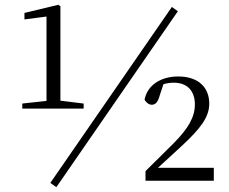

<svg xmlns="http://www.w3.org/2000/svg" viewBox="-20 -754 954 801"><path d="M215 27 722 -707 697 -725 190 9ZM587 0H872V-54H639L737 -144C818 -219 853 -266 853 -322C853 -386 811 -435 723 -435C654 -435 595 -401 583 -338C590 -326 601 -317 613 -317C628 -317 639 -327 647 -358L662 -403C677 -407 691 -409 705 -409C762 -409 793 -374 793 -318C793 -266 766 -219 706 -158L587 -40ZM174 -301H329V-322L232 -334V-728L223 -734L82 -700V-673L174 -685V-333L73 -322V-301Z"/></svg>

Font: Noto Serif TC Light
Style: Regular
Weight: 300
Designer: Ryoko NISHIZUKA 西塚涼子 (kana & ideographs); Frank Grießhammer (Latin, Greek & Cyrillic); Wenlong ZHANG 张文龙 (bopomofo); San
Foundry: Adobe
Version: Version 2.001;hotconv 1.1.0;makeotfexe 2.6.0